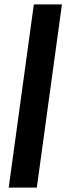

<svg xmlns="http://www.w3.org/2000/svg" viewBox="-20 -851 301 871"><path d="M19.5 0 133.5 -831H261L147 0Z"/></svg>

Font: Merriweather 20pt SemiBold
Style: Italic
Weight: 600
Italic angle: -7.8°
Version: Version 2.101